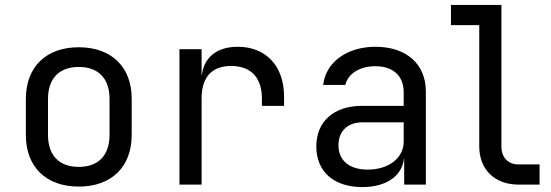

<svg xmlns="http://www.w3.org/2000/svg" viewBox="-20 -750 2240 780"><path d="M300 8C433 8 515 -72 515 -202V-349C515 -478 433 -558 300 -558C167 -558 85 -478 85 -348V-202C85 -72 167 8 300 8ZM300 -72C222 -72 175 -117 175 -202V-348C175 -433 222 -478 300 -478C378 -478 425 -433 425 -348V-202C425 -117 378 -72 300 -72Z M946 -560C862 -560 809 -518 800 -445H799V-550H709V0H799V-350C799 -437 841 -482 919 -482C1000 -482 1044 -434 1044 -350V-320H1134V-358C1134 -482 1060 -560 946 -560Z M1505 -560C1390 -560 1303 -497 1293 -405H1383C1393 -450 1441 -481 1505 -481C1577 -481 1620 -442 1620 -375V-320H1450C1337 -320 1265 -257 1265 -155C1265 -53 1336 10 1452 10C1548 10 1613 -34 1621 -105H1622V0H1710V-378C1710 -490 1631 -560 1505 -560ZM1474 -61C1399 -61 1355 -98 1355 -160C1355 -217 1392 -253 1452 -253H1620V-175C1620 -108 1559 -61 1474 -61Z M2172 0V-82H2087C2044 -82 2017 -110 2017 -155V-730H1812V-648H1927V-155C1927 -61 1990 0 2087 0Z"/></svg>

Font: Tekne LDO
Style: Regular
Weight: 400
Monospace: yes
Designer: Alessio Laiso, Mario Rullo, Paolo Rosset
Foundry: Alessio Laiso
Version: Version 1.000;hotconv 1.0.109;makeotfexe 2.5.65596